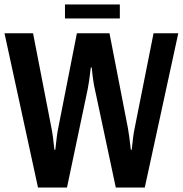

<svg xmlns="http://www.w3.org/2000/svg" viewBox="-20 -834 814 854"><path d="M269 -752V-814H513V-752ZM149 0 0 -686H127L209 -264Q215 -236 222 -168H226Q233 -236 239 -264L322 -686H467L549 -264Q554 -238 562 -168H566Q572 -232 579 -264L663 -686H773L624 0H495L402 -437Q394 -470 388 -534H384Q376 -465 370 -437L278 0Z"/></svg>

Font: AXENEO7
Style: Regular
Weight: 400
Designer: Hector Gatti, Simon Guibord
Foundry: Omnibus-Type, Jean-Christophe Thérien
Version: Version 1.000